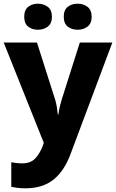

<svg xmlns="http://www.w3.org/2000/svg" viewBox="-20 -779 628 1039"><path d="M0 -549H180L279 -238Q284 -221 287.5 -200.5Q291 -180 293 -159H296Q299 -182 303.5 -201.5Q308 -221 313 -237L412 -549H588L362 54Q328 146 269.5 193Q211 240 118 240Q92 240 73.5 237.5Q55 235 41 232V99Q52 101 67.5 103Q83 105 100 105Q147 105 172 77Q197 49 211 11L217 -6ZM111 -688Q111 -725 132.5 -742Q154 -759 185 -759Q216 -759 238.5 -742Q261 -725 261 -688Q261 -652 238.5 -635Q216 -618 185 -618Q154 -618 132.5 -635Q111 -652 111 -688ZM325 -688Q325 -725 346.5 -742Q368 -759 401 -759Q431 -759 453.5 -742Q476 -725 476 -688Q476 -652 453.5 -635Q431 -618 401 -618Q368 -618 346.5 -635Q325 -652 325 -688Z"/></svg>

Font: Noto Sans ExtraBold
Style: Regular
Weight: 800
Designer: Monotype Design Team
Foundry: Monotype Imaging Inc.
Version: Version 2.007